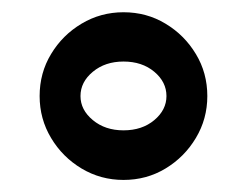

<svg xmlns="http://www.w3.org/2000/svg" viewBox="-20 -474 401 312"><path d="M44.4 -317.9Q44.4 -355.5 63 -386.2Q81.5 -417 112.5 -435.5Q143.6 -454.1 180.7 -454.1Q218.3 -454.1 249 -435.5Q279.8 -417 298.3 -386.2Q316.9 -355.5 316.9 -317.9Q316.9 -280.8 298.3 -249.8Q279.8 -218.8 249 -200.2Q218.3 -181.6 180.7 -181.6Q143.6 -181.6 112.5 -200.2Q81.5 -218.8 63 -249.8Q44.4 -280.8 44.4 -317.9ZM110.8 -317.9Q110.8 -295.4 130.9 -278.8Q150.9 -262.2 180.7 -262.2Q210.9 -262.2 230.7 -278.8Q250.5 -295.4 250.5 -317.9Q250.5 -340.8 230.7 -357.4Q210.9 -374 180.7 -374Q150.9 -374 130.9 -357.4Q110.8 -340.8 110.8 -317.9Z"/></svg>

Font: Pinar-FD SemiBold
Style: Regular
Weight: 600
Designer: Amin Abedi
Version: Version 2.000